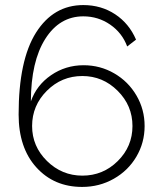

<svg xmlns="http://www.w3.org/2000/svg" viewBox="-20 -735 640 765"><path d="M313 -475.1Q241.2 -475.1 183.3 -435.3Q125.5 -395.5 103 -331.1Q103.5 -490.2 160.4 -580.1Q217.3 -669.9 312 -669.9Q371.1 -669.9 418.9 -637Q466.8 -604 486.8 -549.8L522 -577.1Q494.6 -641.1 439 -678Q383.3 -714.8 312 -714.8Q192.9 -714.8 123.5 -605Q54.2 -495.1 54.2 -278.8Q54.2 -146 124.8 -68.1Q195.3 9.8 307.1 9.8Q376 9.8 433.3 -22.7Q490.7 -55.2 523.4 -110.8Q556.2 -166.5 556.2 -232.9Q556.2 -298.8 523.7 -354.5Q491.2 -410.2 435.3 -442.6Q379.4 -475.1 313 -475.1ZM107.9 -232.9Q107.9 -314.5 166.7 -373.3Q225.6 -432.1 308.1 -432.1Q389.6 -432.1 448.7 -373.3Q507.8 -314.5 507.8 -232.9Q507.8 -151.4 449.2 -93.3Q390.6 -35.2 308.1 -35.2Q226.6 -35.2 167.2 -93.5Q107.9 -151.9 107.9 -232.9Z"/></svg>

Font: Rawline Light
Style: Regular
Weight: 300
Designer: Matt McInerney, Pablo Impallari, Rodrigo Fuenzalida
Foundry: Matt McInerney, Pablo Impallari, Rodrigo Fuenzalida
Version: Version 4.020;PS 004.020;hotconv 1.0.88;makeotf.lib2.5.64775